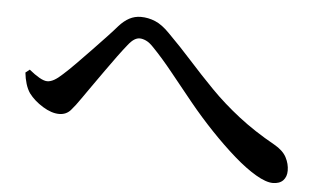

<svg xmlns="http://www.w3.org/2000/svg" viewBox="-43 -666 1085 651"><g transform="rotate(5 500.0 -341.0)"><path d="M38 -380 52 -391Q70 -376 86.5 -366.5Q103 -357 114 -357Q125 -357 137.5 -364Q150 -371 166 -386Q185 -403 208.5 -427Q232 -451 257.5 -477.5Q283 -504 304.5 -527Q326 -550 338 -564Q355 -583 373 -592.5Q391 -602 412 -602Q437 -602 461 -592Q485 -582 511 -555Q553 -513 593 -468.5Q633 -424 677 -379Q721 -334 775.5 -291.5Q830 -249 900 -210Q930 -193 941.5 -171Q953 -149 953 -126Q953 -105 941 -92.5Q929 -80 906 -80Q883 -80 848 -100.5Q813 -121 772.5 -156.5Q732 -192 690 -236Q647 -281 607.5 -329.5Q568 -378 531.5 -423.5Q495 -469 462 -503Q448 -518 436 -523.5Q424 -529 414 -529Q405 -529 395.5 -523Q386 -517 375 -503Q362 -487 343.5 -462Q325 -437 305 -408.5Q285 -380 266.5 -354Q248 -328 235 -309Q218 -284 203 -267Q188 -250 164 -250Q138 -250 108 -268.5Q78 -287 60 -311Q51 -324 45.5 -342Q40 -360 38 -380Z"/></g></svg>

Font: Early Summer Mincho SemiBold
Style: Regular
Weight: 600
Designer: GuiWonder
Version: Version 1.002